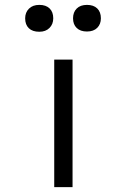

<svg xmlns="http://www.w3.org/2000/svg" viewBox="-20 -766 521 786"><path d="M202 0V-522H277V0ZM336 -637Q309 -637 294 -651.5Q279 -666 279 -691Q279 -716 294 -731Q309 -746 336 -746Q363 -746 378 -731.5Q393 -717 393 -691Q393 -667 378 -652Q363 -637 336 -637ZM141 -636Q113 -636 98 -650.5Q83 -665 83 -691Q83 -715 98.5 -730.5Q114 -746 141 -746Q168 -746 183 -731.5Q198 -717 198 -691Q198 -667 182.5 -651.5Q167 -636 141 -636Z"/></svg>

Font: Lexend Zetta Light
Style: Regular
Weight: 300
Designer: Bonnie Shaver-Troup, Thomas Jockin
Foundry: Lexend
Version: Version 1.007